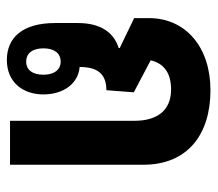

<svg xmlns="http://www.w3.org/2000/svg" viewBox="-56 -554 619 546"><g transform="rotate(90 253.0 -280.5)"><path d="M150 9C212 9 248 -35 248 -95C248 -151 218 -194 170 -198C170 -248 189 -274 236 -274L242 -352L151 -400C159 -434 183 -458 234 -458C294 -458 323 -418 323 -354V0H448V-379C448 -505 362 -570 236 -570C114 -570 31 -500 31 -395V-353L116 -312V-309C74 -296 45 -260 45 -193V-128C45 -35 87 9 150 9ZM155 -46C130 -46 117 -65 117 -95C117 -125 130 -144 155 -144C179 -144 192 -124 192 -95C192 -65 179 -46 155 -46Z"/></g></svg>

Font: Noto Sans Thai Looped ExtraCondensed
Style: Bold
Weight: 700
Width: 2
Designer: Sasikarn Vongin, Ben Mitchell
Foundry: The Fontpad Ltd
Version: Version 1.001